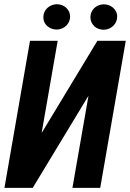

<svg xmlns="http://www.w3.org/2000/svg" viewBox="-20 -908 628 928"><path d="M450.7 -710.9H587.9L464.4 0H330.1L407.7 -445.3L138.2 0H1.5L125 -710.9H258.8L181.2 -265.1ZM189.5 -824.2Q189.5 -837.9 194.6 -849.4Q199.7 -860.8 208.5 -869.1Q217.3 -877.4 229 -882.3Q240.7 -887.2 253.9 -887.7Q266.6 -887.7 278.3 -883.5Q290 -879.4 299.1 -871.3Q308.1 -863.3 313.5 -852.3Q318.8 -841.3 318.8 -828.1Q318.8 -814.5 313.7 -803.2Q308.6 -792 299.8 -783.4Q291 -774.9 279.5 -770.3Q268.1 -765.6 254.9 -765.1Q241.7 -765.1 230 -769.3Q218.3 -773.4 209.2 -781.2Q200.2 -789.1 194.8 -800Q189.5 -811 189.5 -824.2ZM417 -824.2Q417 -837.9 421.9 -849.1Q426.8 -860.4 435.5 -868.9Q444.3 -877.4 456.1 -882.1Q467.8 -886.7 481 -887.2Q493.7 -887.2 505.4 -883.1Q517.1 -878.9 526.1 -871.1Q535.2 -863.3 540.8 -852.3Q546.4 -841.3 546.4 -828.1Q546.4 -814.5 541.3 -803Q536.1 -791.5 527.3 -783Q518.6 -774.4 506.8 -769.5Q495.1 -764.6 481.9 -764.2Q468.8 -764.2 457 -768.3Q445.3 -772.5 436.5 -780.5Q427.7 -788.6 422.4 -799.8Q417 -811 417 -824.2Z"/></svg>

Font: Roboto Mono
Style: Bold Italic
Weight: 700
Designer: Google
Version: Version 2.000985; 2015; ttfautohint (v1.3)